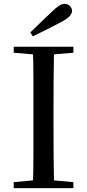

<svg xmlns="http://www.w3.org/2000/svg" viewBox="-20 -974 451 994"><path d="M137 -806Q166 -834 194 -861.5Q222 -889 248 -913Q272 -936 286.5 -945Q301 -954 314 -954Q331 -954 342 -943Q353 -932 353 -918Q353 -905 341 -891Q329 -877 297 -860Q261 -841 224.5 -822.5Q188 -804 150 -786ZM51 0V-31L193 -44H216L360 -31V0ZM150 0Q153 -84 153 -169Q153 -254 153 -339V-392Q153 -478 153 -562.5Q153 -647 150 -732H260Q258 -648 257.5 -563Q257 -478 257 -392V-340Q257 -254 257.5 -169.5Q258 -85 260 0ZM51 -701V-732H360V-701L216 -689H193Z"/></svg>

Font: Noto Serif JP ExtraLight Medium
Style: Regular
Weight: 500
Version: Version 2.003-H1;hotconv 1.1.1;makeotfexe 2.6.0